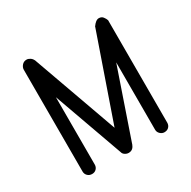

<svg xmlns="http://www.w3.org/2000/svg" viewBox="-129 -679 801 805"><g transform="rotate(-30 271.0 -276.5)"><path d="M66 -522Q66 -533 74.5 -543Q83 -553 97 -553Q105 -553 113.5 -547.5Q122 -542 126 -533V-534L274 -121L417 -533V-531Q422 -539 430 -545.5Q438 -552 446 -552Q459 -552 466 -543Q473 -534 476 -525V-29Q476 -17 468 -8.5Q460 0 446 0Q435 0 426 -8.5Q417 -17 417 -29V-355L302 -20V-21Q294 0 273 0Q264 0 255.5 -5.5Q247 -11 245 -20L125 -355V-29Q125 -17 117 -8.5Q109 0 96 0Q83 0 74.5 -8.5Q66 -17 66 -29Z"/></g></svg>

Font: VDS
Style: Thin
Weight: 100
Width: 0
Designer: artmaker
Foundry: artmaker
Version: Version 1.000 2012 initial release